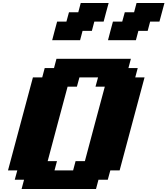

<svg xmlns="http://www.w3.org/2000/svg" viewBox="-20 -1270 1125 1290"><path d="M125 0H625L641.6 -62.5H704.1L721.2 -125H783.7Q811.5 -229.5 867.4 -437.7Q923.3 -646 951.2 -750H888.7L905.3 -812.5H842.8L859.4 -875H359.4L342.8 -812.5H280.3L263.7 -750H201.2Q173.3 -646 117.4 -437.5Q61.5 -229 33.7 -125H96.2L79.1 -62.5H141.6ZM471.2 -125H346.2L362.8 -187.5H300.3Q322.3 -270.5 366.9 -437.3Q411.6 -604 434.1 -687.5H496.6L513.7 -750H638.7L621.6 -687.5H684.1Q661.6 -604 616.9 -437.3Q572.3 -270.5 550.3 -187.5H487.8ZM705.6 -1000H893.1L909.7 -1062.5H972.2L988.8 -1125H1051.3Q1056.6 -1146 1068.1 -1187.5Q1079.6 -1229 1085 -1250H897.5L880.9 -1187.5H818.4L801.3 -1125H738.8Q732.9 -1104 721.9 -1062.3Q710.9 -1020.5 705.6 -1000ZM330.6 -1000H518.1L534.7 -1062.5H597.2L613.8 -1125H676.3Q681.6 -1146 692.9 -1187.5Q704.1 -1229 710 -1250H522.5L505.9 -1187.5H443.4L426.3 -1125H363.8Q357.9 -1104 346.9 -1062.3Q335.9 -1020.5 330.6 -1000Z"/></svg>

Font: Faithful 32x
Style: BoldOblique
Weight: 400
Foundry: Faithful Resource Pack
Version: Version 1.0; January 27, 2023